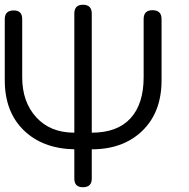

<svg xmlns="http://www.w3.org/2000/svg" viewBox="-20 -786 795 806"><path d="M365.2 -729V-229Q472.7 -229 527.8 -289.3Q583 -349.6 583 -461.9V-706.1Q583 -743.2 620.1 -743.2Q658.2 -743.2 658.2 -706.1V-449.2Q658.2 -315.4 577.9 -237.3Q497.6 -159.2 365.2 -159.2V-36.1Q365.2 0 328.1 0Q292 0 292 -36.1V-159.2Q158.7 -162.1 79.3 -239.5Q0 -316.9 0 -449.2V-706.1Q0 -742.2 38.1 -742.2Q73.2 -742.2 73.2 -706.1V-461.9Q73.2 -357.9 132.3 -293.5Q191.4 -229 292 -229V-729Q292 -766.1 328.1 -766.1Q365.2 -766.1 365.2 -729Z"/></svg>

Font: BPreplay
Style: Regular
Weight: 400
Designer: Magenta/George Triantafyllakos
Foundry: Magenta/George Triantafyllakos
Version: Version 1.00